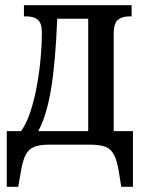

<svg xmlns="http://www.w3.org/2000/svg" viewBox="-20 -556 546 738"><path d="M6 162V-52H61Q83 -83 98 -130Q113 -177 122.5 -230.5Q132 -284 136.5 -336Q141 -388 141 -431Q141 -466 126 -479.5Q111 -493 81 -493H72V-536H486V-493H476Q451 -493 434 -480.5Q417 -468 417 -424V-52H491V162H446L437 105Q430 61 418 38.5Q406 16 384.5 8Q363 0 326 0H171Q134 0 112.5 8Q91 16 79 38.5Q67 61 60 105L50 162ZM127 -52H319V-484H200Q193 -313 176 -212Q159 -111 127 -52Z"/></svg>

Font: Noto Serif ExtraCondensed Medium
Style: Regular
Weight: 500
Width: 2
Designer: Monotype Design Team
Foundry: Monotype Imaging Inc.
Version: Version 2.015